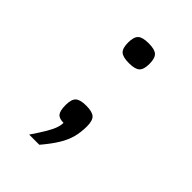

<svg xmlns="http://www.w3.org/2000/svg" viewBox="-233 -751 1066 1066"><g transform="rotate(45 300.0 -218.0)"><path d="M189 196Q223 146 242.5 113Q262 80 270 57Q278 34 278 15Q243 15 229.5 -2Q216 -19 216 -64Q216 -108 234 -125Q252 -142 300 -142Q348 -142 366 -125Q384 -108 384 -64Q384 -17 373.5 22.5Q363 62 338 103Q313 144 269 196ZM300 -476Q252 -476 234 -493Q216 -510 216 -554Q216 -598 234 -615Q252 -632 300 -632Q348 -632 366 -615Q384 -598 384 -554Q384 -510 366 -493Q348 -476 300 -476Z"/></g></svg>

Font: Victor Mono Thin
Style: Regular
Weight: 100
Monospace: yes
Designer: Rune Bjørnerås
Version: Version 1.561;gftools[0.9.30]